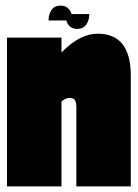

<svg xmlns="http://www.w3.org/2000/svg" viewBox="-20 -664 491 684"><path d="M446 -394V0H252V-282Q252 -299 247 -307Q242 -315 229 -315Q212 -315 199 -302V0H5V-530H199V-477Q264 -544 328 -544Q446 -544 446 -394ZM298 -614Q298 -591 287 -576Q276 -561 255 -561Q226 -561 216 -591H153Q153 -614 164 -629Q175 -644 196 -644Q225 -644 235 -614Z"/></svg>

Font: FFF_tuoi-tre Black
Style: Regular
Weight: 900
Designer: bBox Type GmbH
Foundry: bBox Type GmbH
Version: Version 1.001